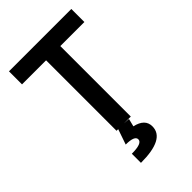

<svg xmlns="http://www.w3.org/2000/svg" viewBox="-271 -793 1127 1127"><g transform="rotate(-45 293.0 -229.0)"><path d="M233.9 0V-585H34.2V-693.4H551.8V-585H352.1V0ZM202.1 234.4V158.7Q289.1 158.7 289.1 126Q289.1 95.2 214.8 95.2L248.5 -2.9L334.5 2.4L322.3 51.3Q401.4 68.8 401.4 130.4Q401.4 234.4 202.1 234.4Z"/></g></svg>

Font: Cascadia Mono NF SemiBold
Style: Regular
Weight: 600
Monospace: yes
Designer: Aaron Bell
Foundry: Saja Typeworks
Version: Version 2404.023; ttfautohint (v1.8.4)